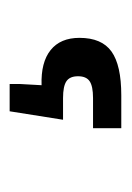

<svg xmlns="http://www.w3.org/2000/svg" viewBox="41 -102 266 388"><g transform="rotate(-90 174.0 92.0)"><path d="M108.9 204.1V147H169.9Q193.8 147 203.9 140.1Q213.9 133.3 213.9 116.7Q213.9 100.1 203.9 93.3Q193.8 86.4 169.9 86.4H126L143.1 -21.5H198.2V0L195.8 43Q242.2 41.5 266.8 61.3Q291.5 81.1 291.5 119.6Q291.5 164.6 263.9 184.3Q236.3 204.1 175.3 204.1Z"/></g></svg>

Font: Inter
Style: 650
Weight: 650
Designer: Rasmus Andersson
Foundry: rsms
Version: Version 4.001;git-66647c0bb